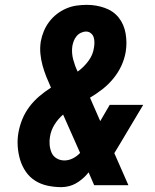

<svg xmlns="http://www.w3.org/2000/svg" viewBox="-20 -763 640 791"><path d="M233 8Q204 8 176 2Q148 -4 125 -18.5Q102 -33 86.5 -55.5Q71 -78 63 -104.5Q55 -131 53 -160Q51 -189 56 -217Q61 -245 72 -272Q83 -299 101 -323Q119 -347 142 -366.5Q165 -386 190 -402Q180 -424 171 -446.5Q162 -469 155.5 -492.5Q149 -516 146.5 -541Q144 -566 148 -592Q152 -614 160.5 -634.5Q169 -655 182.5 -673Q196 -691 214 -705Q232 -719 253 -728Q274 -737 295.5 -740Q317 -743 338 -743Q376 -743 411.5 -730.5Q447 -718 469 -690.5Q491 -663 497.5 -625Q504 -587 498 -550Q493 -520 480 -492Q467 -464 447 -439.5Q427 -415 402 -395.5Q377 -376 350 -360Q350 -360 350 -360Q350 -360 350 -360H351L393 -264L432 -331H570L471 -165Q466 -157 461 -148.5Q456 -140 451 -132L509 0H368L345 -53Q328 -31 304 -14.5Q280 2 254 6L247 7ZM300 -468Q325 -486 344 -511.5Q363 -537 367 -566Q369 -577 369 -588Q369 -599 366 -609Q363 -619 354.5 -626Q346 -633 335 -633Q324 -633 313.5 -628Q303 -623 295.5 -614Q288 -605 284 -594.5Q280 -584 278 -573Q276 -559 277 -545Q278 -531 281.5 -518Q285 -505 289.5 -492.5Q294 -480 300 -468ZM245 -102Q263 -102 280 -110.5Q297 -119 310 -133L240 -291Q219 -273 204.5 -249.5Q190 -226 186 -200Q183 -184 184.5 -166.5Q186 -149 192.5 -134Q199 -119 213.5 -110.5Q228 -102 245 -102Z"/></svg>

Font: Iosevka Curly Slab XBdEx
Style: Italic
Weight: 800
Width: 7
Italic angle: -9°
Monospace: yes
Designer: Belleve Invis
Foundry: Belleve Invis
Version: Version 11.1.0; ttfautohint (v1.8.3)